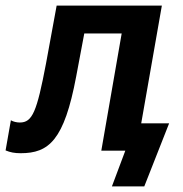

<svg xmlns="http://www.w3.org/2000/svg" viewBox="-53 -540 656 688"><path d="M21 9C122 9 177 -37 220 -266L249 -420H383L310 0H396L348 128H464L553 -98H453L527 -520H150L112 -313C79 -139 63 -101 18 -101C7 -101 -6 -104 -14 -109L-33 -1C-16 6 -1 9 21 9Z"/></svg>

Font: Fixel Text 20240404 SemiBold
Style: Italic
Weight: 600
Width: 4
Italic angle: -10°
Designer: AlfaBravo + MacPaw
Foundry: Kyrylo Tkachov, Marchela Mozhyna, Serhii Makarenko, Maria Weinstein, Zakhar Kryvoshyya
Version: Version 1.211;Glyphs 3.2 (3225)